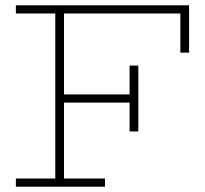

<svg xmlns="http://www.w3.org/2000/svg" viewBox="-20 -706 775 726"><path d="M662 -507V-655H40V-686H695V-507ZM40 0V-31H377V0ZM189 -18V-669H222V-18ZM218 -318V-349H486V-318ZM470 -209V-458H503V-209Z"/></svg>

Font: BioRhyme ExtraBold ExtraLight
Style: Regular
Weight: 250
Version: Version 1.600;gftools[0.9.33]